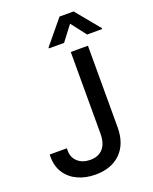

<svg xmlns="http://www.w3.org/2000/svg" viewBox="-172 -1042 909 1144"><g transform="rotate(-20 282.0 -470.0)"><path d="M232.4 9.8Q170.4 9.8 121.1 -12.5Q71.8 -34.7 43 -77.6Q14.2 -120.6 14.2 -182.1V-196.3H123V-182.1Q123 -136.7 153.6 -110.1Q184.1 -83.5 232.4 -83.5Q284.7 -83.5 313 -116.2Q341.3 -148.9 341.3 -211.4V-727.5H450.2V-211.4Q450.2 -106.4 391.4 -48.3Q332.5 9.8 232.4 9.8ZM468.3 -792 395 -887.2 322.3 -792H226.1V-797.9L350.6 -948.7H439.9L564 -797.9V-792Z"/></g></svg>

Font: Inter Tight Medium
Style: Regular
Weight: 500
Designer: Rasmus Andersson
Foundry: rsms
Version: Version 3.004; ttfautohint (v1.8.4.7-5d5b)